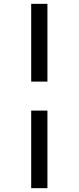

<svg xmlns="http://www.w3.org/2000/svg" viewBox="-20 -889 410 1000"><path d="M227 -869V-464H142.5V-869ZM227 -313V91H142.5V-313Z"/></svg>

Font: Merriweather 72pt Black
Style: Regular
Weight: 900
Version: Version 2.100